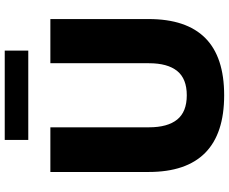

<svg xmlns="http://www.w3.org/2000/svg" viewBox="-96 -836 944 791"><g transform="rotate(-90 375.5 -441.0)"><path d="M378 11Q220 11 141 -67Q62 -145 62 -300V-705H246V-299Q246 -222 278 -182.5Q310 -143 378 -143Q446 -143 478 -182.5Q510 -222 510 -299V-705H692V-300Q692 -145 614 -67Q536 11 378 11ZM194 -796V-893H562V-796Z"/></g></svg>

Font: Mulish ExtraLight Black
Style: Regular
Weight: 900
Version: Version 3.603